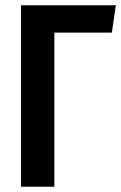

<svg xmlns="http://www.w3.org/2000/svg" viewBox="-20 -711 462 731"><path d="M421 -691 406 -587H187V0H60V-691Z"/></svg>

Font: Fira Sans Extra Condensed Medium
Style: Regular
Weight: 500
Width: 1
Designer: Carrois Corporate & Edenspiekermann AG
Foundry: Carrois Corporate GbR & Edenspiekermann AG
Version: Version 4.203